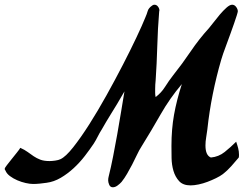

<svg xmlns="http://www.w3.org/2000/svg" viewBox="-127 -785 1032 813"><path d="M527 -765Q536 -765 542 -757Q548 -749 548 -741L547 -736Q541 -663 539 -590Q537 -517 532 -444Q531 -435 530.5 -426.5Q530 -418 530 -409Q530 -400 530 -391.5Q530 -383 532 -374Q556 -392 572 -417.5Q588 -443 606 -466Q645 -515 680.5 -567.5Q716 -620 758 -666Q765 -674 777.5 -690.5Q790 -707 804 -723.5Q818 -740 832 -752.5Q846 -765 856 -765Q866 -765 873 -755.5Q880 -746 880 -737Q880 -734 875.5 -719.5Q871 -705 864 -685Q857 -665 848.5 -641.5Q840 -618 832 -596.5Q824 -575 818 -558Q812 -541 810 -533Q789 -461 774 -386.5Q759 -312 751 -237Q749 -220 746 -203Q743 -186 743 -169Q743 -127 766 -118Q799 -121 824.5 -141.5Q850 -162 873 -185Q878 -171 881.5 -157.5Q885 -144 885 -130Q885 -122 884 -118Q870 -101 852.5 -81.5Q835 -62 817 -48Q805 -39 787.5 -30.5Q770 -22 751.5 -15Q733 -8 714 -4Q695 0 680 0Q648 0 631.5 -18Q615 -36 607.5 -61.5Q600 -87 599.5 -116Q599 -145 599 -167Q599 -238 610 -299.5Q621 -361 643 -429Q592 -369 553 -300.5Q514 -232 473 -166Q462 -149 452.5 -128.5Q443 -108 432.5 -88Q422 -68 411 -49Q400 -30 388 -15Q382 -8 371.5 0Q361 8 351 8Q340 8 335.5 -2.5Q331 -13 331 -21Q331 -26 331.5 -29.5Q332 -33 333 -37Q343 -77 352 -123Q361 -169 369.5 -216.5Q378 -264 385.5 -310.5Q393 -357 400 -398Q383 -368 369 -345Q355 -322 343.5 -303.5Q332 -285 322.5 -269Q313 -253 304 -237Q295 -223 287 -207Q279 -191 270 -177Q254 -153 232.5 -125Q211 -97 185 -73Q159 -49 130 -32Q101 -15 70 -11Q56 -9 41.5 -7.5Q27 -6 13 -6Q0 -6 -18 -10Q-36 -14 -53.5 -21.5Q-71 -29 -85 -39.5Q-99 -50 -104 -63Q-107 -66 -107 -70Q-107 -74 -98 -85.5Q-89 -97 -77.5 -111.5Q-66 -126 -55.5 -139Q-45 -152 -41 -159Q-23 -151 -10 -141.5Q3 -132 15.5 -123.5Q28 -115 43.5 -109Q59 -103 83 -103Q93 -103 107 -105Q121 -107 129 -111Q151 -121 183 -161.5Q215 -202 251 -258.5Q287 -315 324 -381.5Q361 -448 393.5 -511Q426 -574 451 -627Q476 -680 488 -710Q495 -726 498.5 -738.5Q502 -751 518 -762Q522 -765 527 -765Z"/></svg>

Font: Praegefest
Style: Regular
Weight: 600
Designer: Peter Wiegel nach alter Vorlage
Foundry: Peter Wiegel
Version: Version 1.000